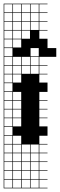

<svg xmlns="http://www.w3.org/2000/svg" viewBox="-20 -785 326 1043"><path d="M0 238.1V-765.1H238.1V-761.9H193.7V-717.5H238.1V-714.3H193.7V-669.8H238.1V-666.7H193.7V-622.2H238.1V-619H193.7V-574.6H238.1V-523.8H285.7V-476.2H193.7V-431.7H238.1V-428.6H193.7V-384.1H238.1V-381H193.7V-336.5H238.1V-285.7H193.7V-241.3H238.1V-238.1H193.7V-193.7H238.1V-190.5H193.7V-146H238.1V-142.9H193.7V-98.4H238.1V-47.6H193.7V-3.2H238.1V0H193.7V44.4H238.1V47.6H193.7V92.1H238.1V95.2H193.7V139.7H238.1V142.9H193.7V187.3H238.1V190.5H193.7V234.9H238.1V238.1ZM146 -717.5H190.5V-761.9H146ZM98.4 -717.5H142.9V-761.9H98.4ZM50.8 -717.5H95.2V-761.9H50.8ZM3.2 -717.5H47.6V-761.9H3.2ZM146 -669.8H190.5V-714.3H146ZM98.4 -669.8H142.9V-714.3H98.4ZM50.8 -669.8H95.2V-714.3H50.8ZM3.2 -669.8H47.6V-714.3H3.2ZM146 -622.2H190.5V-666.7H146ZM98.4 -622.2H142.9V-666.7H98.4ZM50.8 -622.2H95.2V-666.7H50.8ZM3.2 -622.2H47.6V-666.7H3.2ZM50.8 -574.6H95.2V-619H50.8ZM98.4 -574.6H142.9V-619H98.4ZM3.2 -574.6H47.6V-619H3.2ZM50.8 -527H95.2V-571.4H50.8ZM3.2 -527H47.6V-571.4H3.2ZM146 -479.4H190.5V-523.8H146ZM3.2 -479.4H47.6V-523.8H3.2ZM3.2 -431.7H47.6V-476.2H3.2ZM98.4 -431.7H142.9V-476.2H98.4ZM146 -431.7H190.5V-476.2H146ZM50.8 -431.7H95.2V-476.2H50.8ZM3.2 -384.1H47.6V-428.6H3.2ZM98.4 -384.1H142.9V-428.6H98.4ZM146 -384.1H190.5V-428.6H146ZM50.8 -384.1H95.2V-428.6H50.8ZM3.2 -336.5H47.6V-381H3.2ZM50.8 -336.5H95.2V-381H50.8ZM3.2 -288.9H47.6V-333.3H3.2ZM50.8 -241.3H95.2V-285.7H50.8ZM3.2 -241.3H47.6V-285.7H3.2ZM50.8 -193.7H95.2V-238.1H50.8ZM3.2 -193.7H47.6V-238.1H3.2ZM50.8 -146H95.2V-190.5H50.8ZM3.2 -146H47.6V-190.5H3.2ZM50.8 -98.4H95.2V-142.9H50.8ZM3.2 -98.4H47.6V-142.9H3.2ZM47.6 -95.2H3.2V-50.8H47.6ZM50.8 -3.2H95.2V-47.6H50.8ZM3.2 -3.2H47.6V-47.6H3.2ZM50.8 44.4H95.2V0H50.8ZM98.4 44.4H142.9V0H98.4ZM146 44.4H190.5V0H146ZM3.2 44.4H47.6V0H3.2ZM50.8 92.1H95.2V47.6H50.8ZM98.4 92.1H142.9V47.6H98.4ZM146 92.1H190.5V47.6H146ZM3.2 92.1H47.6V47.6H3.2ZM50.8 139.7H95.2V95.2H50.8ZM98.4 139.7H142.9V95.2H98.4ZM146 139.7H190.5V95.2H146ZM3.2 139.7H47.6V95.2H3.2ZM50.8 187.3H95.2V142.9H50.8ZM98.4 187.3H142.9V142.9H98.4ZM146 187.3H190.5V142.9H146ZM3.2 187.3H47.6V142.9H3.2ZM98.4 234.9H142.9V190.5H98.4ZM50.8 234.9H95.2V190.5H50.8ZM146 234.9H190.5V190.5H146ZM3.2 234.9H47.6V190.5H3.2Z"/></svg>

Font: Jacquard 12 Charted
Style: Regular
Weight: 400
Designer: Sarah Cadigan-Fried
Version: Version 1.000